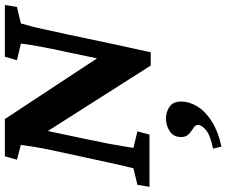

<svg xmlns="http://www.w3.org/2000/svg" viewBox="-92 -524 898 761"><g transform="rotate(-90 356.5 -144.0)"><path d="M499 -178.7 531.2 -332Q542 -379.9 548.3 -414.6Q554.7 -449.2 558.6 -472.7Q562.5 -496.1 563.5 -509.8L498 -525.4L511.7 -573.2H716.8L709 -525.4L643.6 -509.8Q639.6 -496.1 632.8 -470.7Q626 -445.3 618.7 -410.2Q611.3 -375 601.6 -332L561.5 -142.6Q551.8 -98.6 544.4 -64Q537.1 -29.3 529.3 4.9H476.6L186.5 -451.2H227.5L185.5 -252.9Q174.8 -203.1 167.5 -164.6Q160.2 -126 156.2 -100.6Q152.3 -75.2 150.4 -63.5L215.8 -47.9L203.1 0H-3.9L3.9 -47.9L69.3 -63.5Q74.2 -81.1 85.4 -130.4Q96.7 -179.7 112.3 -253.9L140.6 -384.8Q149.4 -424.8 154.8 -459.5Q160.2 -494.1 162.1 -509.8L103.5 -525.4L117.2 -573.2H264.6L524.4 -178.7ZM155.3 285.2 147.5 252Q200.2 241.2 220.7 224.1Q241.2 207 241.2 192.4Q241.2 183.6 233.9 177.7Q226.6 171.9 217.3 166Q208 160.2 200.7 150.9Q193.4 141.6 193.4 125Q193.4 95.7 215.8 80.6Q238.3 65.4 266.6 65.4Q293 65.4 313.5 79.6Q334 93.8 334 125Q334 158.2 314 190.4Q293.9 222.7 254.4 247.6Q214.8 272.5 155.3 285.2Z"/></g></svg>

Font: Crimson Pro
Style: Bold Italic
Weight: 700
Italic angle: -12°
Designer: Jacques Le Bailly
Foundry: Baron von Fonthausen
Version: Version 1.003